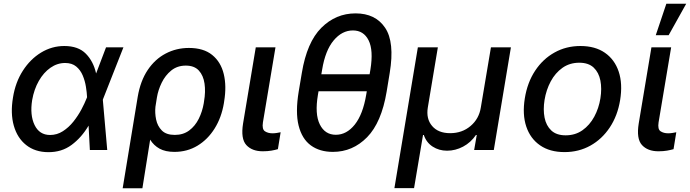

<svg xmlns="http://www.w3.org/2000/svg" viewBox="-20 -797 3665 1020"><path d="M235.4 11.4Q165.8 10.7 119 -26.5Q72.1 -63.6 53.4 -129.1Q34.8 -194.6 49 -279.1Q61.8 -359.7 101.4 -421.3Q141 -483 198.3 -517.8Q255.7 -552.6 321.7 -552.6Q396 -552.6 436.1 -511.7Q476.2 -470.9 490.4 -407.3H490.8L543.3 -545.5H635.7L527.7 -271.3L526.3 -266.7L549.7 0H457.4L450.6 -129.6Q413.4 -66.4 360.4 -27.2Q307.5 12.1 235.4 11.4ZM442.5 -280.5V-280.9Q441.4 -305.8 436.4 -336.6Q431.5 -367.5 419.4 -396.3Q407.3 -425.1 384.8 -443.7Q362.2 -462.4 326 -462.4Q284.1 -462.4 247.9 -437Q211.6 -411.6 186.3 -367.2Q160.9 -322.8 150.9 -265.6Q138.1 -185.7 163.7 -132.8Q189.3 -79.9 246.1 -79.9Q283 -79.9 314.1 -100Q345.2 -120 369.9 -150.9Q394.5 -181.8 412.3 -215.2Q430 -248.6 440.3 -274.9Z M631.7 203.1 711.6 -282.7Q725.9 -367.2 764.7 -425.1Q803.6 -483 860.3 -512.6Q916.9 -542.3 983.7 -542.3Q1061.4 -542.3 1107.2 -505.1Q1153.1 -468 1168.7 -403.8Q1184.3 -339.5 1170.8 -258.5L1169.4 -248.6Q1156.6 -172.6 1120.2 -114.3Q1083.8 -56.1 1029.3 -23.1Q974.8 9.9 906.6 9.9Q859 9.9 827.9 -7.1Q796.9 -24.1 777.7 -55L736.5 203.1ZM805.8 -230.1Q802.2 -197.1 809.3 -162.3Q816.4 -127.5 839.7 -103.9Q862.9 -80.3 908.7 -80.3Q953.5 -80.3 985.1 -103.9Q1016.7 -127.5 1035.9 -166Q1055 -204.5 1062.5 -248.6L1063.9 -258.5Q1072.8 -309.7 1066.6 -352.8Q1060.4 -396 1036.4 -422.2Q1012.4 -448.5 967 -448.5Q921.9 -448.5 889.9 -422.6Q858 -396.7 839 -357.6Q820 -318.5 813.6 -279.1Z M1338.8 -545.5H1443.5L1376.8 -147Q1371.1 -110.4 1387.4 -99.6Q1403.8 -88.8 1427.9 -88.8Q1439.6 -88.8 1451.7 -90.9Q1463.8 -93 1470.9 -94.5L1456.3 -4.6Q1442.1 -0.4 1421.9 3.2Q1401.6 6.7 1376.1 6.7Q1318.9 6.7 1288.5 -26.6Q1258.2 -60 1271.3 -141Z M2050.4 -409.8 2034.1 -310.4Q2006.7 -146 1930.2 -68Q1853.7 9.9 1748.6 9.9Q1678.6 9.9 1631.4 -24.5Q1584.2 -58.9 1566.4 -129.8Q1548.7 -200.6 1566.8 -310.4L1583.5 -409.8Q1610.4 -572.8 1687.1 -649.3Q1763.8 -725.9 1869 -725.9Q1974.4 -725.9 2025.9 -649.5Q2077.4 -573.2 2050.4 -409.8ZM1687.1 -402.3H1943.5L1947.8 -427.2Q1964.5 -530.2 1938.2 -582.7Q1911.9 -635.3 1854.8 -635.3Q1796.9 -635.3 1752.5 -582.2Q1708.1 -529.1 1691.4 -427.2ZM1925.4 -293.3 1928.6 -312.1H1672.2L1669 -293.3Q1651.6 -191.1 1679 -136Q1706.3 -81 1764.2 -81Q1821.4 -81 1864.7 -135.1Q1908 -189.3 1925.4 -293.3Z M2075.3 202.4 2199.9 -545.5H2306.1L2252.8 -226.2Q2242.9 -165.8 2275.6 -127.7Q2308.2 -89.5 2371.4 -89.5Q2435 -89.5 2479.9 -127.7Q2524.9 -165.8 2534.4 -226.2L2588.1 -545.5H2694.2L2603.3 0H2498.9L2512.8 -79.9H2508.5Q2481.2 -39.8 2440.3 -18.1Q2399.5 3.6 2355.1 3.6Q2312.1 3.6 2278.6 -18.1Q2245 -39.8 2231.5 -79.9H2227.3L2179.7 202.4Z M2979 11Q2900.9 11 2849.1 -24.9Q2797.2 -60.7 2775.7 -125Q2754.3 -189.3 2768.1 -274.9Q2781.6 -358.7 2822.8 -421.2Q2864 -483.7 2926 -518.1Q2987.9 -552.6 3063.6 -552.6Q3141.7 -552.6 3193.5 -516.7Q3245.4 -480.8 3266.9 -416.4Q3288.4 -351.9 3274.5 -265.6Q3261 -182.5 3219.6 -120.2Q3178.3 -57.9 3116.5 -23.4Q3054.7 11 2979 11ZM2985.1 -78.1Q3036.2 -78.1 3074.4 -105.1Q3112.6 -132.1 3136.9 -176.8Q3161.2 -221.6 3169.7 -274.9Q3177.9 -326.3 3169.6 -369.1Q3161.2 -411.9 3133.9 -437.9Q3106.5 -463.8 3057.5 -463.8Q3006.4 -463.8 2968 -436.6Q2929.7 -409.4 2905.7 -364.5Q2881.7 -319.6 2872.9 -266Q2864.7 -214.8 2873 -172.2Q2881.4 -129.6 2908.7 -103.9Q2936.1 -78.1 2985.1 -78.1Z M3440.7 -545.5H3545.5L3478.7 -147Q3473 -110.4 3489.3 -99.6Q3505.7 -88.8 3529.8 -88.8Q3541.5 -88.8 3553.6 -90.9Q3565.7 -93 3572.8 -94.5L3558.2 -4.6Q3544 -0.4 3523.8 3.2Q3503.6 6.7 3478 6.7Q3420.8 6.7 3390.4 -26.6Q3360.1 -60 3373.2 -141ZM3463.8 -610.1 3519.9 -777H3625.4L3532.3 -610.1Z"/></svg>

Font: Inter UI Medium
Style: Italic
Weight: 500
Italic angle: 9.39999°
Designer: Rasmus Andersson
Foundry: rsms
Version: 3.2;8d6f07862